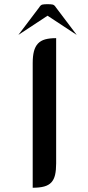

<svg xmlns="http://www.w3.org/2000/svg" viewBox="-20 -883 413 903"><path d="M244.1 -114.3Q244.1 -82.5 239 -60.5Q233.9 -38.6 221.4 -25.1Q209 -11.7 187.7 -5.9Q166.5 0 133.8 0V-586.4Q133.8 -619.1 139.6 -641.6Q145.5 -664.1 158.4 -678Q171.4 -691.9 192.4 -697.8Q213.4 -703.6 244.1 -703.6ZM340.8 -718.8 203.6 -809.1 66.4 -718.8 164.6 -848.6Q171.4 -859.9 179.9 -861.6Q188.5 -863.3 203.1 -863.3H204.1Q218.8 -863.3 227.3 -861.6Q235.8 -859.9 242.7 -848.6Z"/></svg>

Font: Unique
Style: Regular
Weight: 400
Designer: Anna Pocius (aka Artmaker)
Foundry: Anna Pocius
Version: Version 1.000 2013 initial release